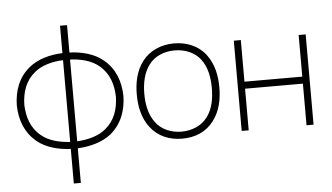

<svg xmlns="http://www.w3.org/2000/svg" viewBox="-61 -853 2062 1192"><g transform="rotate(-5 970.0 -257.5)"><path d="M605.2 -509.4C550 -556.2 469.8 -576 395.8 -578.1V-749H352.1V-578.1C275 -576 195.8 -554.2 142.7 -509.4C71.9 -452.1 43.8 -369.8 41.7 -280.2C43.8 -183.3 76 -106.3 142.7 -50C199 -4.2 276 15.6 352.1 18.8V234.4H395.8V18.8C474 14.6 551 -6.2 605.2 -50C676 -109.4 704.2 -190.6 706.2 -280.2C704.2 -372.9 674 -453.1 605.2 -509.4ZM174 -83.3C112.5 -133.3 90.6 -204.2 88.5 -280.2C90.6 -360.4 114.6 -429.2 174 -477.1C219.8 -515.6 289.6 -532.3 352.1 -534.4V-25C285.4 -28.1 217.7 -45.8 174 -83.3ZM574 -83.3C528.1 -44.8 459.4 -28.1 395.8 -25V-534.4C461.5 -532.3 530.2 -514.6 574 -477.1C635.4 -427.1 657.3 -356.2 659.4 -280.2C657.3 -200 633.3 -131.2 574 -83.3Z M1046.9 15.6C1127.1 15.6 1196.9 -12.5 1243.8 -75C1290.6 -135.4 1304.2 -210.4 1304.2 -282.3C1304.2 -352.1 1290.6 -428.1 1243.8 -488.5C1197.9 -549 1125 -578.1 1046.9 -578.1C966.7 -578.1 893.8 -545.8 850 -488.5C803.1 -428.1 789.6 -352.1 789.6 -282.3C789.6 -210.4 803.1 -135.4 850 -75C896.9 -13.5 967.7 15.6 1046.9 15.6ZM1257.3 -282.3C1257.3 -216.7 1245.8 -151 1208.3 -102.1C1171.9 -53.1 1110.4 -28.1 1046.9 -28.1C983.3 -28.1 921.9 -53.1 886.5 -102.1C849 -151 836.5 -216.7 836.5 -282.3C836.5 -345.8 849 -412.5 886.5 -461.5C921.9 -510.4 983.3 -534.4 1046.9 -534.4C1110.4 -534.4 1171.9 -510.4 1208.3 -461.5C1245.8 -412.5 1257.3 -345.8 1257.3 -282.3Z M1822.9 -562.5V-303.1H1462.5V-562.5H1418.8V0H1462.5V-259.4H1822.9V0H1866.7V-562.5Z"/></g></svg>

Font: Manrope Thin
Style: Regular
Weight: 100
Width: 4
Designer: Michael Sharanda
Foundry: Michael Sharanda
Version: Version 2.000;PS 002.000;hotconv 1.0.88;makeotf.lib2.5.64775